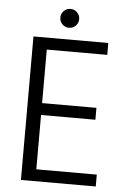

<svg xmlns="http://www.w3.org/2000/svg" viewBox="-58 -891 618 933"><g transform="rotate(5 251.5 -424.5)"><path d="M150 -642V-381H415V-323H150V-58H445V0H80V-700H445V-642ZM202 -803Q202 -822 215.5 -835.5Q229 -849 248 -849Q267 -849 280.5 -835.5Q294 -822 294 -803Q294 -784 280.5 -770.5Q267 -757 248 -757Q229 -757 215.5 -770.5Q202 -784 202 -803Z"/></g></svg>

Font: Poppins-tnum Light
Style: Regular
Weight: 300
Designer: Ninad Kale (Devanagari), Jonny Pinhorn (Latin)
Foundry: Indian Type Foundry
Version: Version 4.004